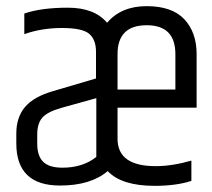

<svg xmlns="http://www.w3.org/2000/svg" viewBox="-20 -599 689 624"><path d="M550 -423Q550 -517 457 -517Q362 -517 362 -423V-308H550ZM101 -162V-132Q101 -92 120.5 -73Q140 -54 183 -54Q249 -54 293 -89V-280L178 -248Q133 -235 117 -216Q101 -197 101 -162ZM328 -525Q374 -579 456.5 -579Q539 -579 579 -536.5Q619 -494 619 -423V-249H362V-148Q362 -59 486 -59Q539 -59 602 -77V-11Q552 5 483 5Q375 5 330 -43Q275 4 175 4Q33 4 33 -133V-165Q33 -218 61.5 -251.5Q90 -285 153 -303L292 -344V-431Q292 -470 270 -489Q248 -508 181.5 -508Q115 -508 59 -488V-555Q114 -574 200.5 -574Q287 -574 328 -525Z"/></svg>

Font: Khand
Style: Regular
Weight: 400
Designer: Devanagari: Sanchit Sawaria, Jyotish Sonowal; Latin: Satya Rajpurohit
Foundry: Indian Type Foundry
Version: Version 1.101;PS 1.0;hotconv 1.0.78;makeotf.lib2.5.61930; tt